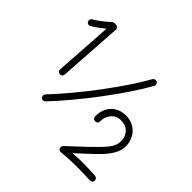

<svg xmlns="http://www.w3.org/2000/svg" viewBox="-230 -1042 1471 1471"><g transform="rotate(45 505.5 -306.5)"><path d="M191.4 -228Q180.7 -229 173.6 -236.8Q166.5 -244.6 167 -255.9L197.8 -727.5Q173.8 -708.5 148.2 -689.9Q122.6 -671.4 96.7 -655.8Q87.4 -649.9 76.4 -652.8Q65.4 -655.8 60.1 -664.6Q55.2 -674.3 57.6 -685.1Q60.1 -695.8 69.8 -701.2Q101.6 -719.7 133.3 -744.4Q165 -769 192.4 -794.4Q199.2 -801.3 210.4 -801.3H227.5Q238.8 -801.3 246.8 -792.7Q254.9 -784.2 253.9 -772.9L219.7 -252Q219.2 -241.2 210.7 -234.1Q202.1 -227.1 191.4 -228ZM223.6 -2.4Q215.8 -9.8 215.1 -21Q214.4 -32.2 222.2 -40.5Q287.6 -109.9 358.2 -194.3Q428.7 -278.8 496.3 -368.9Q564 -459 621.8 -544.9Q679.7 -630.9 719.7 -703.1Q725.6 -712.9 736.3 -715.8Q747.1 -718.8 755.9 -713.9Q765.6 -709 768.8 -698.2Q772 -687.5 766.6 -677.7Q725.1 -603 666.5 -515.6Q607.9 -428.2 539.3 -337.2Q470.7 -246.1 399.4 -160.4Q328.1 -74.7 261.2 -3.9Q253.4 4.4 242.4 4.6Q231.4 4.9 223.6 -2.4ZM886.2 -198.2Q886.2 -245.1 856.4 -277.8Q826.7 -310.5 773.9 -310.5Q723.6 -310.5 694.1 -275.4Q664.6 -240.2 664.6 -188.5Q664.6 -165 638.2 -165Q625 -165 617.9 -173.8Q610.8 -182.6 610.8 -196.3Q610.8 -244.1 630.9 -282Q650.9 -319.8 687.5 -341.8Q724.1 -363.8 773.4 -363.8Q824.7 -363.8 862.1 -340.8Q899.4 -317.9 919.7 -279.5Q939.9 -241.2 939.9 -195.8Q939.9 -151.4 916.7 -109.9Q893.6 -68.4 855.7 -28.6Q817.9 11.2 773.9 51.3L688 130.4Q741.7 126 794.9 126Q828.1 126 862.8 127.4Q897.5 128.9 931.6 130.9Q942.9 131.3 950.2 139.2Q957.5 147 957.5 157.7Q957.5 168.9 949.5 176.8Q941.4 184.6 930.2 184.1Q892.1 182.1 857.4 181.2Q822.8 180.2 790 180.2Q701.2 180.2 618.7 188Q599.1 189.9 593 172.1Q586.9 154.3 599.6 141.6L738.8 11.2Q809.6 -55.2 847.9 -101.6Q886.2 -147.9 886.2 -198.2Z"/></g></svg>

Font: Mikhak Regular
Style: Regular
Weight: 400
Designer: Amin Abedi
Version: Version 3.3